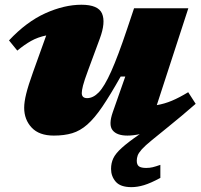

<svg xmlns="http://www.w3.org/2000/svg" viewBox="-20 -557 848 810"><path d="M805.5 -119Q776 -93 746.5 -68.5Q717 -44 687.5 -20L621 34Q591.5 58 578 73.2Q564.5 88.5 560.8 99.2Q557 110 557 121Q557 138 566.2 144.8Q575.5 151.5 597 151.5Q611.5 151.5 624 148.5Q636.5 145.5 656.5 138.5V193.5Q616 215.5 587.8 224Q559.5 232.5 534.5 232.5Q488 232.5 468.2 209.5Q448.5 186.5 448.5 155.5Q448.5 131 458 110.8Q467.5 90.5 493.8 66.8Q520 43 569.5 9Q541 15 517.5 15Q472.5 15 454.8 -7.8Q437 -30.5 456 -84.5L508.5 -234H489Q445 -156 411.8 -107Q378.5 -58 348.2 -31.5Q318 -5 284.5 5Q251 15 207 15Q145 15 113.5 -18.8Q82 -52.5 82 -102.5Q82 -126.5 90.5 -161.2Q99 -196 119.5 -253L175 -407.5Q139 -400 111 -384.2Q83 -368.5 53 -343.5L18 -386.5Q91.5 -465 171.2 -501Q251 -537 323.5 -537Q394.5 -537 410.5 -499.8Q426.5 -462.5 401 -394L352 -261.5Q335.5 -217 330.2 -196.2Q325 -175.5 325 -164.5Q325 -143 347.5 -143Q373 -143 396.8 -167.5Q420.5 -192 449 -255.5Q477.5 -319 516.5 -435.5L545.5 -522H774.5L641.5 -113.5Q674 -119 705 -132Q736 -145 774 -168Z"/></svg>

Font: Newsreader Caption ExtraBold
Style: Italic
Weight: 800
Italic angle: -17°
Designer: Hugues Gentile
Foundry: Production Type
Version: Version 1.001